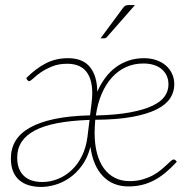

<svg xmlns="http://www.w3.org/2000/svg" viewBox="-20 -731 774 759"><path d="M334 -257Q186.5 -252 117.2 -215Q48 -178 48 -108.5Q48 -83 55.2 -64.8Q62.5 -46.5 75.8 -34.5Q89 -22.5 107 -17Q125 -11.5 147 -11.5Q179.5 -11.5 209.5 -23.8Q239.5 -36 263.5 -58.8Q287.5 -81.5 303.8 -114.2Q320 -147 325.5 -188ZM547 -480Q509 -480 477.5 -465.5Q446 -451 422 -424.2Q398 -397.5 381.8 -359.5Q365.5 -321.5 359 -274.5Q439.5 -276.5 494.5 -286.8Q549.5 -297 583.2 -313.2Q617 -329.5 631.5 -350.8Q646 -372 646 -397Q646 -416.5 638.8 -432Q631.5 -447.5 618.5 -458.2Q605.5 -469 587.2 -474.5Q569 -480 547 -480ZM679 -91.5Q655.5 -66 633.2 -47.8Q611 -29.5 587.8 -17.5Q564.5 -5.5 540 0.2Q515.5 6 488 6Q425.5 6 386.5 -35Q347.5 -76 337.5 -150.5Q326 -106 303.2 -75.5Q280.5 -45 253 -26.5Q225.5 -8 196.5 0Q167.5 8 143 8Q117.5 8 95.5 1.8Q73.5 -4.5 57.2 -18Q41 -31.5 32 -53Q23 -74.5 23 -104.5Q23 -143.5 41.2 -174Q59.5 -204.5 97.8 -226.2Q136 -248 195 -260.5Q254 -273 336 -275L342 -324Q351.5 -398.5 327.5 -438.8Q303.5 -479 246 -479Q211.5 -479 185.5 -468.2Q159.5 -457.5 141.2 -444.8Q123 -432 111.8 -421.2Q100.5 -410.5 95.5 -410.5Q92.5 -410.5 90.8 -412Q89 -413.5 87 -416L84 -422.5Q122.5 -461 161.8 -481Q201 -501 248.5 -501Q307.5 -501 335.8 -465.8Q364 -430.5 364.5 -368.5Q378 -399 396.5 -423.8Q415 -448.5 438.2 -465.5Q461.5 -482.5 489.5 -491.8Q517.5 -501 549 -501Q575 -501 597.2 -493.5Q619.5 -486 635.2 -472.5Q651 -459 660 -439.8Q669 -420.5 669 -397.5Q669 -368 652.8 -342.8Q636.5 -317.5 599.5 -298.8Q562.5 -280 503 -269Q443.5 -258 356.5 -257.5Q355.5 -245 354.8 -232.2Q354 -219.5 354 -206Q354 -160.5 363.5 -125Q373 -89.5 391 -65Q409 -40.5 434.5 -27.8Q460 -15 492 -15Q519.5 -15 542 -21.2Q564.5 -27.5 582.5 -37Q600.5 -46.5 614.2 -57.8Q628 -69 638 -78.5Q648 -88 655 -94.2Q662 -100.5 666.5 -100.5Q671 -100.5 674 -97.5ZM513.5 -711 403.5 -585.5Q399 -579.5 392 -579.5H377.5L465 -698Q470.5 -705.5 475.2 -708.2Q480 -711 488.5 -711Z"/></svg>

Font: Lato ExtraLight
Style: Italic
Weight: 275
Italic angle: -7°
Designer: Lukasz Dziedzic with Adam Twardoch and Botio Nikoltchev
Foundry: tyPoland Lukasz Dziedzic
Version: Version 2.015; 2015-08-06; http://www.latofonts.com/